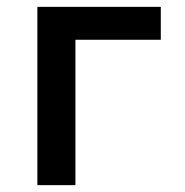

<svg xmlns="http://www.w3.org/2000/svg" viewBox="-20 -540 540 560"><path d="M89 0V-520H449V-424H200V0Z"/></svg>

Font: Moesevka
Style: Bold
Weight: 700
Monospace: yes
Designer: Belleve Invis
Foundry: Belleve Invis
Version: Version 32.5.0; ttfautohint (v1.8.4)